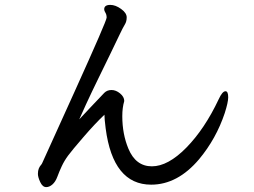

<svg xmlns="http://www.w3.org/2000/svg" viewBox="-20 -756 1040 785"><path d="M169 9Q154 9 144.5 -11.5Q135 -32 135 -45Q135 -58 138.5 -66.5Q142 -75 146 -79.5Q150 -84 152 -88Q154 -92 285 -381.5Q416 -671 416 -684Q416 -696 411 -704Q406 -712 406 -718Q406 -736 431 -736Q452 -736 475 -719.5Q498 -703 498 -685Q498 -668 490.5 -656Q483 -644 468 -612.5Q453 -581 430.5 -534.5Q408 -488 382 -435Q356 -382 332 -330Q308 -278 304 -268L349 -316Q395 -365 406.5 -376.5Q418 -388 436 -388Q454 -388 471 -374Q488 -360 488 -343Q480 -316 480 -281Q480 -208 505 -148Q535 -76 601 -76Q667 -76 742 -152.5Q817 -229 874 -350Q889 -383 902 -383Q913 -383 913 -358Q913 -338 899 -294Q864 -189 794 -105Q706 -1 598 -1Q442 -1 412 -231Q407 -270 407 -287Q369 -251 321.5 -196Q274 -141 258.5 -120Q243 -99 232.5 -76.5Q222 -54 214.5 -33.5Q207 -13 194.5 -2Q182 9 169 9Z"/></svg>

Font: LXGW WenKai Lite Medium
Style: Regular
Weight: 500
Designer: LXGW / Fontworks Inc.
Foundry: LXGW / Fontworks Inc.
Version: Version 1.511; March 25, 2025